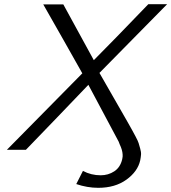

<svg xmlns="http://www.w3.org/2000/svg" viewBox="-20 -717 820 919"><path d="M13 0 374 -366 282 -529Q197 -678 187 -696H283L429 -429Q512 -512 690 -697H780L456 -368L589 -136Q607 -104 611.5 -96Q616 -88 628.5 -64.5Q641 -41 643.5 -32Q646 -23 651 -6Q656 11 655 23.5Q654 36 651 51Q639 104 585 143Q531 182 450 182Q398 182 345 164L377 101Q416 122 462 122Q498 122 527 103Q556 84 565 45Q568 31 567 23Q566 1 553 -26Q549 -36 548 -39L403 -311Q354 -259 254 -155.5Q154 -52 104 0Z"/></svg>

Font: Coval
Style: ExtraLight Italic
Weight: 200
Foundry: Context Ltd
Version: Version 001.000